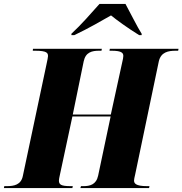

<svg xmlns="http://www.w3.org/2000/svg" viewBox="-58 -964 935 984"><path d="M308 -791V-784H323C391 -816 471 -862 511 -885C542 -860 591 -824 655 -784H668V-791C647 -823 606 -906 585 -944H452C409 -896 359 -838 308 -791ZM-38 0H313L315 -10H303C253 -10 244 -19 244 -39C244 -45 246 -54 249 -68L313 -367H509L445 -64C435 -17 402 -10 369 -10H357L354 0H706L708 -10H696C636 -10 629 -25 629 -39C629 -45 631 -54 635 -71L756 -650C767 -697 804 -704 843 -704H855L857 -714H505L503 -704H515C568 -704 574 -691 574 -677C574 -670 572 -660 568 -643L510 -377H315L371 -650C381 -697 414 -704 450 -704H462L464 -714H111L110 -704H122C184 -704 188 -692 188 -676C188 -670 185 -657 180 -633L59 -62C50 -17 14 -10 -23 -10H-36Z"/></svg>

Font: Noto Serif Display SemiCondensed Black
Style: Italic
Weight: 900
Width: 4
Italic angle: -12°
Designer: Monotype Design Team
Foundry: Monotype Imaging Inc.
Version: Version 2.009